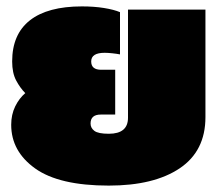

<svg xmlns="http://www.w3.org/2000/svg" viewBox="-20 -570 697 600"><path d="M320 10Q165 10 90 -43.5Q15 -97 15 -180Q15 -212 27.5 -237.5Q40 -263 59 -279Q43 -295 30.5 -318.5Q18 -342 18 -378Q18 -463 73.5 -506.5Q129 -550 236 -550Q274 -550 305 -545Q336 -540 355 -532V-400Q345 -402 331 -403.5Q317 -405 307 -405Q265 -405 265 -378Q265 -352 296 -352H340V-212H295Q263 -212 263 -184Q263 -170 275 -161Q287 -152 320 -152Q380 -152 380 -202V-540H622V-204Q622 -98 541.5 -44Q461 10 320 10Z"/></svg>

Font: Kanit Black
Style: Regular
Weight: 900
Designer: Katatrad Team
Foundry: CadsonDemak
Version: Version 2.000; ttfautohint (v1.8.3)